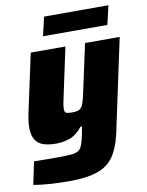

<svg xmlns="http://www.w3.org/2000/svg" viewBox="-96 -756 791 1031"><g transform="rotate(-10 299.5 -241.0)"><path d="M197 206Q138 206 86 202Q34 198 3 192L29 68Q68 69 101 69Q134 69 164 69Q208 69 233.5 66.5Q259 64 272 55Q285 46 292 27.5Q299 9 306 -24Q308 -35 310.5 -47Q313 -59 315 -71H306Q276 -32 239.5 -18.5Q203 -5 165 -5Q91 -5 63 -32.5Q35 -60 35 -112Q35 -150 47 -204L113 -510H302L247 -253Q241 -227 238 -209.5Q235 -192 235 -181Q235 -162 245 -158.5Q255 -155 278 -155Q303 -155 316 -162Q329 -169 337 -190Q345 -211 354 -255L409 -510H598L489 0Q472 75 440.5 120.5Q409 166 351 186Q293 206 197 206ZM193 -585 217 -688H568L544 -585Z"/></g></svg>

Font: Saira ExtraBold
Style: Italic
Weight: 800
Italic angle: -12°
Designer: Hector Gatti with collaboration of the Omnibus-Type team
Foundry: Omnibus-Type
Version: Version 1.100; ttfautohint (v1.8.3)